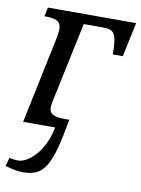

<svg xmlns="http://www.w3.org/2000/svg" viewBox="-86 -595 648 881"><g transform="rotate(10 238.0 -154.0)"><path d="M86 228Q68 228 51.5 225.5Q35 223 22 219.5Q9 216 0 213L11 174Q19 176 30.5 177.5Q42 179 51 179Q69 179 90 167.5Q111 156 131.5 133Q152 110 168.5 76.5Q185 43 193 0H44L128 -402Q130 -414 132 -427Q134 -440 134 -446Q134 -474 116.5 -484Q99 -494 65 -494H56L65 -536H476L442 -376H395V-398Q394 -437 388 -456.5Q382 -476 369 -483Q356 -490 334 -490H240L160 -112Q159 -105 158 -99.5Q157 -94 157 -89Q157 -63 176.5 -54.5Q196 -46 221 -46H251Q237 34 223 87Q209 140 191 171Q173 202 147.5 215Q122 228 86 228Z"/></g></svg>

Font: Noto Serif
Style: Italic
Weight: 400
Italic angle: -12°
Designer: Monotype Design Team
Foundry: Monotype Imaging Inc.
Version: Version 2.013